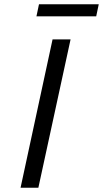

<svg xmlns="http://www.w3.org/2000/svg" viewBox="-20 -886 486 906"><path d="M77 0 228 -700H313L161 0ZM152 -809 164 -866H446L434 -809Z"/></svg>

Font: Isabella Sans
Style: Italic
Weight: 400
Italic angle: -12°
Designer: Christian Thalmann (Catharsis Fonts), Cristiano Sobral
Foundry: The Isabella Sans Project Authors
Version: Version 2.026; ttfautohint (v1.8.4.7-5d5b-dirty)